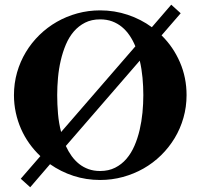

<svg xmlns="http://www.w3.org/2000/svg" viewBox="-20 -747 849 813"><path d="M745.1 -690.9 664.1 -597.2Q713.9 -548.3 741.9 -483.4Q770 -418.5 770 -344.2Q770 -294.4 756.8 -248.3Q743.7 -202.1 719.5 -162.1Q695.3 -122.1 661.9 -89.4Q628.4 -56.6 587.6 -33.4Q546.9 -10.3 500.2 2.4Q453.6 15.1 403.8 15.1Q344.7 15.1 291 -2.4Q237.3 -20 191.9 -51.8L107.9 45.9L67.9 9.8L150.9 -85.9Q125 -110.4 104.2 -139.4Q83.5 -168.5 69.1 -201.2Q54.7 -233.9 46.9 -270Q39.1 -306.2 39.1 -344.2Q39.1 -394 52.2 -440.2Q65.4 -486.3 89.4 -526.1Q113.3 -565.9 146.7 -598.6Q180.2 -631.3 220.7 -654.5Q261.2 -677.7 307.6 -690.4Q354 -703.1 403.8 -703.1Q464.8 -703.1 521 -684.3Q577.1 -665.5 623 -631.8L705.1 -727.1ZM553.2 -550.8Q543 -575.7 528.8 -596.7Q514.6 -617.7 496.3 -632.8Q478 -647.9 455.1 -656.5Q432.1 -665 403.8 -665Q367.7 -665 340.3 -651.1Q313 -637.2 292.7 -613.8Q272.5 -590.3 259 -558.6Q245.6 -526.9 237.3 -491.2Q229 -455.6 225.6 -417.7Q222.2 -379.9 222.2 -344.2Q222.2 -305.7 225.6 -265.6Q229 -225.6 238.8 -188ZM258.8 -128.9Q269.5 -105.5 283.4 -86.2Q297.4 -66.9 315.2 -52.7Q333 -38.6 355 -30.8Q377 -22.9 403.8 -22.9Q439.9 -22.9 467.5 -36.9Q495.1 -50.8 515.4 -74.5Q535.6 -98.1 549.3 -129.6Q563 -161.1 571.3 -196.8Q579.6 -232.4 583.3 -270.3Q586.9 -308.1 586.9 -344.2Q586.9 -380.4 583.5 -417.5Q580.1 -454.6 571.8 -490.2Z"/></svg>

Font: Tai Heritage Pro
Style: Bold
Weight: 700
Designer: Faah Baccam, Walt Agee, Victor Gaultney, Annie Olsen, Eric Hays
Foundry: SIL International
Version: Version 2.600